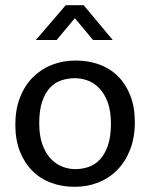

<svg xmlns="http://www.w3.org/2000/svg" viewBox="-20 -710 578 739"><path d="M499 -240Q499 -181 481 -134.5Q463 -88 431.5 -56Q400 -24 358 -7.5Q316 9 267 9Q218 9 176.5 -6.5Q135 -22 104.5 -52.5Q74 -83 56.5 -127.5Q39 -172 39 -230Q39 -289 57 -335Q75 -381 106.5 -412.5Q138 -444 180 -460.5Q222 -477 271 -477Q320 -477 361.5 -462Q403 -447 433.5 -417Q464 -387 481.5 -342.5Q499 -298 499 -240ZM407 -235Q407 -282 395 -315Q383 -348 363.5 -369Q344 -390 319 -399.5Q294 -409 268 -409Q242 -409 217 -401Q192 -393 173 -373Q154 -353 142.5 -319.5Q131 -286 131 -235Q131 -188 143 -154.5Q155 -121 174.5 -100Q194 -79 219 -69Q244 -59 270 -59Q296 -59 321 -67.5Q346 -76 365 -96.5Q384 -117 395.5 -150.5Q407 -184 407 -235ZM414 -556H338L268 -640L198 -556H118L233 -690H302Z"/></svg>

Font: Mukta
Style: Regular
Weight: 400
Designer: Girish Dalvi and Yashodeep Gholap
Foundry: Ek Type
Version: Version 2.538;PS 1.001;hotconv 16.6.51;makeotf.lib2.5.65220;